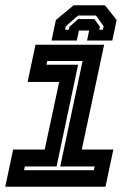

<svg xmlns="http://www.w3.org/2000/svg" viewBox="-28 -710 528 730"><path d="M-8 0 22 -141.5H142L197 -398.5H77L107 -540H368L283 -141.5H403L373 0ZM63.5 -63H329L332 -77H201L286 -478H151.5L148.5 -464H269L187 -77H66.5ZM371 -690 415.5 -634 399 -556H303L311 -594H272L264 -556H168L184.5 -634L252 -690ZM337 -651H269L222 -610L219.5 -597H233.5L236 -608L269 -637.5H331L352 -608L349.5 -597H363.5L366 -610Z"/></svg>

Font: Tourney Condensed Regular
Style: Bold Italic
Weight: 700
Width: 3
Italic angle: -12°
Designer: Tyler Finck
Foundry: Etcetera Type Co
Version: Version 1.010; ttfautohint (v1.8.3)